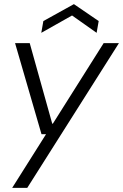

<svg xmlns="http://www.w3.org/2000/svg" viewBox="-20 -705 596 930"><path d="M39 205 203 -55H181L53 -496H124L233 -106H236L482 -496H556L112 205ZM180 -546 190 -603 338 -685 458 -603 448 -546 329 -630Z"/></svg>

Font: DM Sans 36pt Light
Style: Italic
Weight: 300
Italic angle: -10°
Designer: Colophon Foundry, Jonny Pinhorn
Foundry: Colophon Foundry
Version: Version 4.004;gftools[0.9.30]